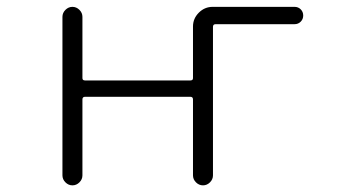

<svg xmlns="http://www.w3.org/2000/svg" viewBox="-20 -565 1040 563"><path d="M843.8 -544.9Q854.5 -544.9 861.8 -537.6Q869.1 -530.3 869.1 -519.5Q869.1 -508.8 861.8 -501.5Q854.5 -494.1 843.8 -494.1H612.3Q604.5 -494.1 604.5 -486.3V-50.8Q604.5 -39.1 595.7 -30.3Q586.9 -21.5 575.2 -21.5Q563.5 -21.5 554.7 -30.3Q545.9 -39.1 545.9 -50.8V-273.4Q545.9 -281.2 538.1 -281.2H229.5Q221.7 -281.2 221.7 -273.4V-50.8Q221.7 -39.1 212.9 -30.3Q204.1 -21.5 192.4 -21.5Q180.7 -21.5 171.9 -30.3Q163.1 -39.1 163.1 -50.8V-515.6Q163.1 -527.3 171.9 -536.1Q180.7 -544.9 192.4 -544.9Q204.1 -544.9 212.9 -536.1Q221.7 -527.3 221.7 -515.6V-335.9Q221.7 -329.1 229.5 -329.1H538.1Q545.9 -329.1 545.9 -335.9V-487.3Q545.9 -510.7 563 -527.8Q580.1 -544.9 603.5 -544.9Z"/></svg>

Font: Rounded-X Mgen+ 1m light
Style: Regular
Weight: 200
Designer: [Source Han Sans]
Ryoko NISHIZUKA  (kana & ideographs); Paul D. Hunt (Latin, Greek & Cyrillic); Wenlong ZHANG  (bopomofo
Version: Version 1.059.20150602